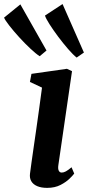

<svg xmlns="http://www.w3.org/2000/svg" viewBox="-92 -901 432 931"><path d="M136.7 10Q107.9 10 88.4 1.6Q68.9 -6.7 59.9 -22Q50.9 -37.2 53.4 -58.4Q56 -80.5 60.7 -113.1Q65.4 -145.7 71.2 -186.5Q77 -227.4 83.9 -274.5Q90.7 -321.6 97.7 -372.6Q104.6 -423.7 111.7 -476.2L53.1 -503.6L60.5 -542.9L232.5 -567.4L257.2 -556L191 -100.6Q188.3 -82.6 192.9 -73.4Q197.5 -64.2 207.2 -64.2Q216.5 -64.2 227.2 -69.9Q237.9 -75.5 254.9 -89.9L267.9 -59.3Q262.7 -52 246 -35.4Q229.3 -18.7 201.8 -4.4Q174.3 10 136.7 10ZM133.5 -656.1 100.5 -628.4Q82.5 -639.8 55.4 -665.2Q28.3 -690.5 0.9 -720.6Q-26.5 -750.7 -46.8 -776.8Q-67.2 -802.8 -72.3 -815.6L6.7 -879.8ZM314.9 -646.2 279.7 -621.8Q262.7 -635.1 238.3 -663.2Q214 -691.2 189.6 -723.8Q165.3 -756.5 147.6 -784.3Q129.9 -812.2 126.1 -825.5L211.3 -881.4Z"/></svg>

Font: Merriweather 7pt Light
Style: Italic
Weight: 300
Italic angle: -7.8°
Designer: Eben Sorkin
Foundry: Eben Sorkin
Version: Version 2.200;gftools[0.9.31]